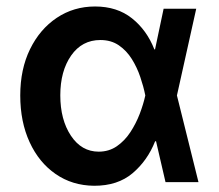

<svg xmlns="http://www.w3.org/2000/svg" viewBox="-20 -573 688 604"><path d="M275.9 11.4Q207.4 10.7 155 -25.6Q102.6 -61.8 73.2 -125.7Q43.7 -189.6 43.7 -272.7Q43.7 -355.5 74.6 -418.5Q105.5 -481.5 158.7 -517Q212 -552.6 279.1 -552.6Q348.4 -552.6 395.1 -515.4Q441.8 -478.3 465.6 -417.6H467.7L494.7 -545.5H597.3L536.6 -272.7L604.4 0H500.7L470.9 -128.6H468Q444.2 -68.2 397.2 -28.2Q350.1 11.7 275.9 11.4ZM437.1 -272.7 436.8 -274.1Q431.5 -300.8 421.3 -330.8Q411.2 -360.8 394.7 -387.3Q378.2 -413.7 353.9 -430.4Q329.5 -447.1 295.8 -447.1Q237.9 -447.1 203.8 -398.3Q169.7 -349.4 169.7 -273.1Q169.7 -196.4 203.1 -146.1Q236.5 -95.9 290.5 -95.9Q322.8 -95.9 347.7 -113.1Q372.5 -130.3 390.3 -157.5Q408 -184.7 419.6 -215Q431.1 -245.4 436.8 -271.3Z"/></svg>

Font: Inter Zeller Semi Bold
Style: Regular
Weight: 600
Designer: Rasmus Andersson; Joe Bland
Foundry: zeller
Version: Version 3.015;git-dec3a8cb1